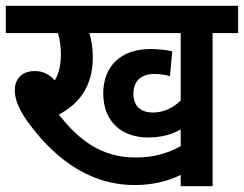

<svg xmlns="http://www.w3.org/2000/svg" viewBox="-20 -642 841 662"><path d="M713 -528H801V-622H0V-528H180C186 -507 190 -481 190 -455C190 -421 184 -390 169 -365C150 -386 128 -397 100 -397C50 -397 31 -364 31 -331C31 -305 40 -274 70 -230C156 -108 278 -4 444 -4C501 -4 555 -15 603 -39V0H713ZM507 -254C469 -254 440 -273 440 -319C440 -362 466 -387 513 -387C532 -387 551 -384 566 -379L574 -465C555 -470 520 -473 499 -473C397 -473 336 -414 336 -320C336 -222 400 -168 491 -168C538 -168 574 -179 603 -196V-138C557 -113 510 -99 447 -99C332 -99 253 -157 183 -247C252 -284 300 -343 300 -444C300 -478 295 -505 288 -528H603V-295C577 -271 546 -254 507 -254Z"/></svg>

Font: Noto Sans Devanagari UI SemiCondensed SemiBold
Style: Regular
Weight: 600
Width: 4
Designer: Jelle Bosma - Monotype Design Team
Foundry: Monotype Imaging Inc.
Version: Version 2.004